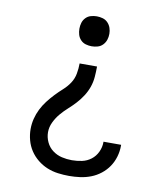

<svg xmlns="http://www.w3.org/2000/svg" viewBox="-84 -598 768 890"><g transform="rotate(10 300.0 -152.5)"><path d="M300 -387Q286 -387 272 -391Q258 -395 248 -405.5Q238 -416 234 -429.5Q230 -443 230 -458Q230 -472 234 -485.5Q238 -499 248 -509.5Q258 -520 272 -524Q286 -528 300 -528Q314 -528 328 -524Q342 -520 352 -509.5Q362 -499 366.5 -485.5Q371 -472 371 -458Q371 -443 366.5 -429.5Q362 -416 352 -405.5Q342 -395 328 -391Q314 -387 300 -387ZM301 223Q275 223 248.5 219.5Q222 216 197.5 206Q173 196 152 179Q131 162 116.5 140Q102 118 95 92Q88 66 88 40Q88 15 94 -9Q100 -33 111 -55Q122 -77 137 -96.5Q152 -116 169 -134Q186 -152 204.5 -168.5Q223 -185 236.5 -205.5Q250 -226 254.5 -250.5Q259 -275 259 -299H341Q341 -275 339 -250Q337 -225 329 -202Q321 -179 307.5 -158Q294 -137 277.5 -119Q261 -101 242.5 -84.5Q224 -68 208 -49Q192 -30 181 -7Q170 16 170 40Q170 64 180.5 86.5Q191 109 210.5 123.5Q230 138 253.5 143.5Q277 149 301 149Q325 149 348.5 144Q372 139 391 124.5Q410 110 420.5 87.5Q431 65 431 42V39H514V44Q514 70 506.5 95.5Q499 121 484.5 142.5Q470 164 449 180.5Q428 197 403.5 206.5Q379 216 353 219.5Q327 223 301 223Z"/></g></svg>

Font: Iosevka Fixed Extended
Style: Regular
Weight: 400
Width: 7
Monospace: yes
Designer: Belleve Invis
Foundry: Belleve Invis
Version: Version 24.1.1; ttfautohint (v1.8.4)